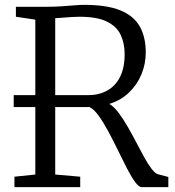

<svg xmlns="http://www.w3.org/2000/svg" viewBox="-20 -771 722 791"><path d="M39.5 0V-43L125.5 -52V-690L45.5 -702V-743H167.5Q203.5 -743 233 -745Q262.5 -747 286 -749Q309.5 -751 327.5 -751Q421.5 -751 477 -727.8Q532.5 -704.5 556.5 -660.8Q580.5 -617 580.5 -555Q580.5 -508 562.8 -465Q545 -422 511.5 -389.8Q478 -357.5 430.5 -343Q449.5 -331.5 468.2 -306.8Q487 -282 505.5 -250Q524 -218 541.2 -184.8Q558.5 -151.5 574.5 -122.5Q590.5 -93.5 605 -74.8Q619.5 -56 631.5 -53L673.5 -42V0H564.5Q552 0 536.5 -21.2Q521 -42.5 503.2 -77Q485.5 -111.5 466.2 -151.2Q447 -191 427 -228.2Q407 -265.5 387.2 -293.2Q367.5 -321 348.5 -330H36.5V-379H342.5Q387 -379 421 -397.5Q455 -416 474.2 -453.5Q493.5 -491 493.5 -548Q493.5 -592.5 477.2 -627.2Q461 -662 420.5 -682Q380 -702 307.5 -702Q293.5 -702 277 -701Q260.5 -700 242.8 -698.5Q225 -697 207.5 -696V-52L310.5 -43V0Z"/></svg>

Font: Merriweather Light 18pt Light
Style: Regular
Weight: 300
Version: Version 2.100